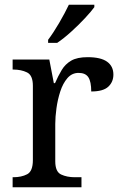

<svg xmlns="http://www.w3.org/2000/svg" viewBox="-20 -786 511 806"><path d="M33 0V-42H36Q70 -42 94 -54.5Q118 -67 118 -114V-426Q118 -470 93.5 -482Q69 -494 36 -494H33V-536H187L206 -437H211Q224 -467 239 -492Q254 -517 279 -531.5Q304 -546 348 -546Q403 -546 429.5 -527Q456 -508 456 -473Q456 -442 434.5 -422Q413 -402 363 -402Q363 -443 351 -461.5Q339 -480 310 -480Q282 -480 263 -458Q244 -436 233 -402Q222 -368 217 -331.5Q212 -295 212 -266V-109Q212 -65 236.5 -53.5Q261 -42 294 -42H322V0ZM182 -619Q204 -648 228.5 -690Q253 -732 269 -766H376V-756Q364 -739 337 -710Q310 -681 278.5 -652.5Q247 -624 220 -606H182Z"/></svg>

Font: Noto Serif Khitan Small Script
Style: Regular
Weight: 400
Designer: LIU Zhao, ZHANG Congyu, Kushim JIANG
Foundry: Guyu Beijing Co. Ltd.
Version: Version 1.000; ttfautohint (v1.8.4.7-5d5b)